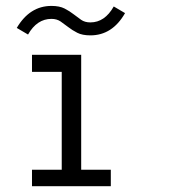

<svg xmlns="http://www.w3.org/2000/svg" viewBox="-20 -645 586 665"><path d="M363.8 0H90.8V-57.1H193.8V-396H90.8V-455.1H261.2V-57.1H363.8ZM413.1 -599.6Q369.1 -522.5 293 -522.5Q265.1 -522.5 247.6 -531.5Q230 -540.5 216.6 -551Q203.1 -561.5 189.9 -570.6Q176.8 -579.6 158.2 -579.6Q107.9 -579.6 77.1 -525.4L38.1 -548.3Q83 -624.5 158.2 -624.5Q186 -624.5 203.6 -615.5Q221.2 -606.4 234.6 -595.9Q248 -585.4 261 -576.4Q273.9 -567.4 293 -567.4Q342.8 -567.4 374 -622.6Z"/></svg>

Font: Anonymous Pro
Style: Regular
Weight: 400
Monospace: yes
Designer: Mark Simonson
Version: Version 1.003